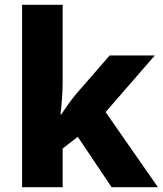

<svg xmlns="http://www.w3.org/2000/svg" viewBox="-20 -780 678 800"><path d="M241 -439Q241 -407 238.5 -371.5Q236 -336 232 -303H235Q248 -323 264.5 -346Q281 -369 297 -388L437 -549H625L420 -313L638 0H445L304 -210L241 -161V0H72V-760H241Z"/></svg>

Font: Noto Sans ExtraBold
Style: Regular
Weight: 800
Designer: Monotype Design Team
Foundry: Monotype Imaging Inc.
Version: Version 2.007